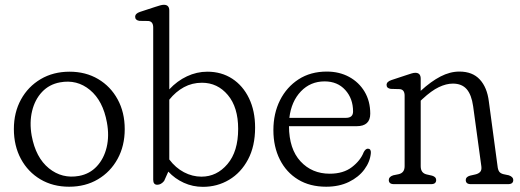

<svg xmlns="http://www.w3.org/2000/svg" viewBox="-20 -750 2116 782"><path d="M263.5 -458Q329 -458 379.8 -428Q430.5 -398 459.2 -345.2Q488 -292.5 488 -224Q488 -156 459 -103Q430 -50 379 -19.8Q328 10.5 261.5 10.5Q195.5 10.5 144.8 -19.5Q94 -49.5 65.2 -102.8Q36.5 -156 36.5 -224.5Q36.5 -292 65.5 -344.8Q94.5 -397.5 145.8 -427.8Q197 -458 263.5 -458ZM302 -33.5Q345.5 -41.5 374.5 -72.8Q403.5 -104 414.5 -150.5Q425.5 -197 415.5 -251Q399.5 -339.5 346.5 -383.5Q293.5 -427.5 224 -414.5Q180.5 -406.5 151.2 -375.5Q122 -344.5 110.8 -298Q99.5 -251.5 109 -197.5Q125.5 -108 179.2 -64.5Q233 -21 302 -33.5Z M669.5 -707V-386Q701.5 -420.5 741.5 -439.2Q781.5 -458 824.5 -458Q882 -458 925.8 -429.5Q969.5 -401 994.2 -349.8Q1019 -298.5 1019 -230.5Q1019 -154.5 990.2 -100.5Q961.5 -46.5 913.2 -17.8Q865 11 806.5 11Q765 11 728.8 -5.5Q692.5 -22 665.5 -51L648.5 -13Q636 2.5 620.5 2.5Q604 2.5 604 -18V-638Q604 -662.5 584.5 -664.5L547.5 -665Q530.5 -668 530.5 -681.5Q530.5 -695 550 -701.5L611 -721.5Q623.5 -725.5 632 -728Q640.5 -730.5 647.5 -730.5Q669.5 -730.5 669.5 -707ZM802.5 -413Q762.5 -413 729 -394.8Q695.5 -376.5 669.5 -344V-100.5Q695 -66.5 729.2 -48.5Q763.5 -30.5 800.5 -30.5Q863 -30.5 906.5 -81.8Q950 -133 950 -225Q950 -313 908 -363Q866 -413 802.5 -413Z M1488 -287Q1488 -236 1432.5 -236H1157Q1157.5 -143 1204 -92.8Q1250.5 -42.5 1323 -42.5Q1378.5 -42.5 1413.5 -69.5Q1448.5 -96.5 1461.5 -130.5Q1469 -144.5 1478.5 -144.5Q1491.5 -144 1490.5 -127Q1487.5 -91.5 1464.2 -60Q1441 -28.5 1401 -9Q1361 10.5 1308.5 10.5Q1242 10.5 1194 -18.8Q1146 -48 1119.8 -100.2Q1093.5 -152.5 1093.5 -220Q1093.5 -288 1120.5 -341.8Q1147.5 -395.5 1196.2 -427Q1245 -458.5 1311 -458.5Q1362 -458.5 1402 -436.8Q1442 -415 1465 -376.5Q1488 -338 1488 -287ZM1302 -418.5Q1244.5 -418.5 1205.5 -377.8Q1166.5 -337 1158.5 -270H1389Q1418 -270 1418 -296Q1418 -348.5 1386.2 -383.5Q1354.5 -418.5 1302 -418.5Z M1693.5 -429.5V-380Q1735.5 -418.5 1774.2 -438.5Q1813 -458.5 1851 -458.5Q1904.5 -458.5 1934.2 -426.2Q1964 -394 1971 -337L2006.5 -73Q2008 -58.5 2013.2 -51Q2018.5 -43.5 2031 -40.5L2052.5 -36Q2070.5 -29.5 2070.5 -17Q2070.5 0 2049.5 0H1897.5Q1877 0 1877 -17Q1877 -29.5 1894 -34.5L1916 -39.5Q1929 -42.5 1935.8 -50Q1942.5 -57.5 1940.5 -72.5L1907 -317.5Q1900.5 -364 1880.8 -386.8Q1861 -409.5 1824.5 -409.5Q1797.5 -409.5 1767.2 -395Q1737 -380.5 1701 -347L1693.5 -340V-73Q1693.5 -45 1718 -39.5L1740 -34.5Q1756.5 -29.5 1756.5 -17Q1756.5 0 1736 0H1584.5Q1563.5 0 1563.5 -17Q1563.5 -30 1581.5 -36L1603.5 -40.5Q1628 -46 1628 -73V-360.5Q1628 -385 1608.5 -387L1571.5 -388Q1554.5 -390.5 1554.5 -404Q1554.5 -417.5 1574.5 -424L1635 -444Q1647.5 -448 1656 -450.8Q1664.5 -453.5 1671.5 -453.5Q1693.5 -453.5 1693.5 -429.5Z"/></svg>

Font: Fraunces 72pt S100 Light
Style: Regular
Weight: 300
Version: Version 1.000; ttfautohint (v1.8.3)